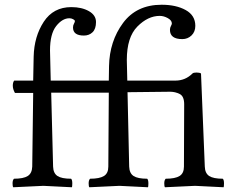

<svg xmlns="http://www.w3.org/2000/svg" viewBox="-20 -790 978 810"><path d="M163 -6 36 0Q33 -3 33 -16.5Q33 -30 39 -36Q79 -36 97 -47.5Q115 -59 116 -87L120 -398H43Q34 -414 34 -428.5Q34 -443 40 -450H120L122 -551Q124 -636 164.5 -698Q205 -760 281 -760Q325 -760 355 -743Q385 -726 385 -697Q385 -668 370.5 -654Q356 -640 334 -640Q288 -640 288 -674Q288 -683 292 -690Q296 -697 296 -701Q296 -705 288.5 -709Q281 -713 273 -713Q243 -713 217 -680Q191 -647 191 -577L194 -450H439L440 -511Q442 -616 499 -693Q556 -770 662 -770Q723 -770 763.5 -747.5Q804 -725 804 -681Q804 -656 788 -640.5Q772 -625 749 -625Q697 -625 697 -664Q697 -673 701 -680Q705 -687 705 -691Q705 -704 688 -713.5Q671 -723 654 -723Q604 -723 559.5 -678Q515 -633 515 -537L517 -450H720Q762 -450 792 -480Q796 -484 809 -484Q822 -484 828 -480L844 -87Q845 -59 862.5 -47.5Q880 -36 920 -36Q925 -31 925 -16.5Q925 -2 923 0L803 -6L676 0Q673 -3 673 -16.5Q673 -30 679 -36Q719 -36 737.5 -47.5Q756 -59 756 -87L757 -350Q757 -384 738 -393.5Q719 -403 698 -403Q680 -403 518 -401L525 -87Q526 -59 543.5 -47.5Q561 -36 601 -36Q606 -31 606 -16.5Q606 -2 604 0L484 -6L357 0Q354 -3 354 -16.5Q354 -30 360 -36Q400 -36 418.5 -47.5Q437 -59 437 -87L439 -399H196L204 -87Q205 -59 222.5 -47.5Q240 -36 280 -36Q285 -31 285 -16.5Q285 -2 283 0Z"/></svg>

Font: Esteban
Style: Regular
Weight: 400
Designer: Angelica Diaz Rivera
Foundry: Angelica Diaz Rivera
Version: Version 1.002